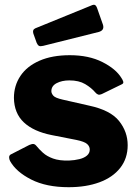

<svg xmlns="http://www.w3.org/2000/svg" viewBox="-20 -770 575 800"><path d="M377 -385Q361 -404 335 -419.5Q309 -435 269 -435Q238 -435 216 -423.5Q194 -412 194 -390Q194 -381 202 -371.5Q210 -362 241 -355L351 -330Q440 -311 476 -266Q512 -221 512 -165Q512 -110 481 -70.5Q450 -31 394.5 -10.5Q339 10 266 10Q173 10 110 -22Q47 -54 22 -99Q18 -107 18 -114.5Q18 -122 24 -126L102 -166Q114 -171 120 -170Q126 -169 130 -164Q143 -148 159 -133.5Q175 -119 201 -109.5Q227 -100 267 -101Q291 -102 311 -107Q331 -112 342.5 -122Q354 -132 354 -147Q354 -160 343 -170Q332 -180 298 -187L196 -207Q120 -222 79.5 -260Q39 -298 38 -362Q38 -413 65 -453.5Q92 -494 144.5 -517Q197 -540 271 -540Q350 -540 406.5 -511.5Q463 -483 486 -445Q491 -438 493.5 -430Q496 -422 486 -418L404 -378Q395 -374 389 -376Q383 -378 377 -385ZM384 -738 409 -667Q416 -644 392 -637L160 -579Q148 -576 142.5 -579Q137 -582 133 -591L119 -630Q114 -646 127 -652L365 -749Q378 -754 384 -738Z"/></svg>

Font: Libre Franklin Thin ExtraBold
Style: Regular
Weight: 800
Version: Version 3.000